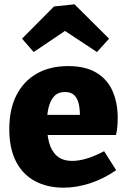

<svg xmlns="http://www.w3.org/2000/svg" viewBox="-20 -856 591 889"><path d="M274 13Q199 13 142 -17.5Q85 -48 54 -108.5Q23 -169 23 -258Q23 -350 56 -415Q89 -480 150 -515Q211 -550 295 -550Q376 -550 427 -519Q478 -488 501.5 -433.5Q525 -379 525 -311Q525 -292 523.5 -272Q522 -252 517 -231H162V-324H374L350 -307Q351 -346 345 -373.5Q339 -401 323.5 -415.5Q308 -430 281 -430Q248 -430 230 -409.5Q212 -389 204.5 -356Q197 -323 197 -284Q197 -236 207 -197Q217 -158 243 -134.5Q269 -111 315 -111Q346 -111 383.5 -122.5Q421 -134 462 -156L518 -68Q458 -27 396 -7Q334 13 274 13ZM136 -615 82 -677 230 -826 325 -836 485 -677 429 -615 220 -753 339 -752Z"/></svg>

Font: Bitter Thin ExtraBold
Style: Regular
Weight: 800
Version: Version 3.020